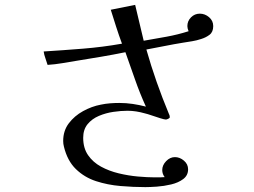

<svg xmlns="http://www.w3.org/2000/svg" viewBox="-20 -742 1040 787"><path d="M854 -635Q854 -611 839 -599.5Q824 -588 804 -582Q786 -576 767.5 -573Q749 -570 730 -567Q693 -561 655.5 -553.5Q618 -546 580 -539Q599 -472 622 -406.5Q645 -341 672 -276Q674 -272 675 -269Q676 -266 676 -262Q676 -258 669.5 -255Q663 -252 660 -252Q654 -252 636.5 -257.5Q619 -263 601.5 -269Q584 -275 575 -277Q537 -288 503 -288Q476 -288 445 -283.5Q414 -279 385.5 -267Q357 -255 339 -233Q321 -211 321 -177Q321 -135 341 -106Q361 -77 394 -59Q427 -41 466.5 -31.5Q506 -22 545 -18.5Q584 -15 615 -15Q625 -15 635 -15Q645 -15 655 -16Q645 -29 645 -45Q645 -65 661 -81.5Q677 -98 697 -98Q717 -98 734 -83.5Q751 -69 751 -48Q751 -23 731 -8Q711 7 681.5 14Q652 21 623 23Q594 25 576 25Q527 25 474 20.5Q421 16 373.5 0.5Q326 -15 291 -49Q256 -83 242 -141Q239 -152 239 -164Q239 -206 262 -236.5Q285 -267 320.5 -286.5Q356 -306 393 -313Q412 -317 431 -318.5Q450 -320 469 -320Q497 -320 524 -316Q551 -312 578 -305Q553 -360 533.5 -416Q514 -472 494 -528Q445 -518 395 -509.5Q345 -501 295 -493Q265 -488 235 -483Q205 -478 175 -476Q171 -490 166 -503.5Q161 -517 159 -531Q239 -536 320 -542.5Q401 -549 480 -563Q467 -598 456 -632.5Q445 -667 434 -702L534 -722L569 -575Q616 -583 662.5 -591.5Q709 -600 753 -614Q748 -626 748 -635Q748 -656 763 -671Q778 -686 799 -686Q820 -686 837 -671.5Q854 -657 854 -635Z"/></svg>

Font: Kaisei Decol
Style: Regular
Weight: 400
Designer: Font-Kai, 金井和夫
Foundry: KAZUO KANAI
Version: Version 5.003